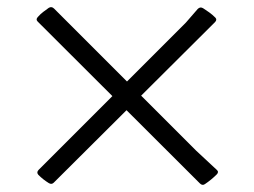

<svg xmlns="http://www.w3.org/2000/svg" viewBox="-20 -559 710 536"><path d="M116 -537Q124 -542 131 -535L528 -138L585 -85Q592 -79 585 -72Q578 -65 569.5 -58Q561 -51 552 -45Q545 -40 538 -47L85 -499Q79 -505 86 -512Q93 -520 101 -526Q109 -532 116 -537ZM130 -49Q124 -43 116 -48Q108 -53 101 -58.5Q94 -64 87 -71Q81 -78 88 -85L499 -496L532 -534Q539 -541 547 -536Q555 -531 564 -524.5Q573 -518 581 -510Q587 -504 580 -497Z"/></svg>

Font: Hahmlet
Style: Regular
Weight: 400
Designer: Minjoo Ham & Mark Frömberg
Foundry: hypertype
Version: Version 1.002